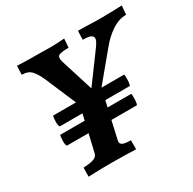

<svg xmlns="http://www.w3.org/2000/svg" viewBox="-152 -838 1002 997"><g transform="rotate(-30 349.0 -339.5)"><path d="M354 -193 330 -87Q328 -79 329 -72Q330 -65 336 -60.5Q342 -56 355 -53.5Q368 -51 389 -51V3Q360 2 324 1Q288 0 250 0Q218 0 180.5 0.5Q143 1 104 3L105 -51Q131 -52 147 -55Q163 -58 172.5 -62.5Q182 -67 186 -73Q190 -79 192 -87L217 -193H89Q85 -193 83 -201.5Q81 -210 81 -220.5Q81 -231 82 -242Q83 -253 85 -259H232L241 -298H107Q103 -298 101 -306.5Q99 -315 99 -325.5Q99 -336 100 -347Q101 -358 103 -364H240L162 -547Q145 -586 125.5 -607.5Q106 -629 68 -629L70 -682Q104 -680 141 -679.5Q178 -679 213 -679Q229 -679 244 -678.5Q259 -678 275 -678Q291 -678 310 -679Q329 -680 353 -682L349 -629Q299 -629 287.5 -619.5Q276 -610 285 -581L346 -387L466 -550Q479 -567 487 -581.5Q495 -596 493 -606.5Q491 -617 477.5 -622.5Q464 -628 433 -628L435 -681Q454 -681 470 -680.5Q486 -680 502 -679.5Q518 -679 535.5 -678.5Q553 -678 576 -678Q605 -678 634 -679Q663 -680 698 -681L693 -628Q649 -628 607 -600Q565 -572 531 -530L393 -364H529V-365Q530 -363 530.5 -355Q531 -347 531 -336.5Q531 -326 529.5 -315Q528 -304 525 -298H378L369 -259H511V-260Q512 -258 512.5 -250Q513 -242 513 -231.5Q513 -221 511.5 -210Q510 -199 507 -193Z"/></g></svg>

Font: Lusitana
Style: Bold Italic
Weight: 700
Designer: Ana Paula Megda
Foundry: Ana Paula Megda
Version: Version 1.000; ttfautohint (v1.1) -l 8 -r 50 -G 200 -x 14 -D